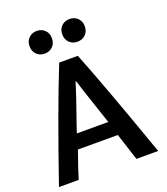

<svg xmlns="http://www.w3.org/2000/svg" viewBox="-164 -1034 1003 1153"><g transform="rotate(-20 337.5 -457.5)"><path d="M646 6H507L451 -167H196Q153 -45 138 6H12Q164 -436 269 -696H388Q477 -474 646 6ZM424 -260 350 -481Q345 -496 339.5 -514.5Q334 -533 330.5 -543.5Q327 -554 324 -559Q320 -550 309 -513Q295 -468 264.5 -381.5Q234 -295 223 -260ZM278 -849Q278 -816 257.5 -796Q237 -776 206 -776Q176 -776 155.5 -796Q135 -816 135 -849Q135 -881 155.5 -901Q176 -921 206 -921Q237 -921 257.5 -901Q278 -881 278 -849ZM488 -849Q488 -816 467.5 -796Q447 -776 416 -776Q385 -776 364.5 -796Q344 -816 344 -849Q344 -881 364.5 -901Q385 -921 416 -921Q447 -921 467.5 -901Q488 -881 488 -849Z"/></g></svg>

Font: Repo
Style: DemiBold
Weight: 600
Designer: Stefan Peev
Foundry: Context Ltd
Version: Version 001.000